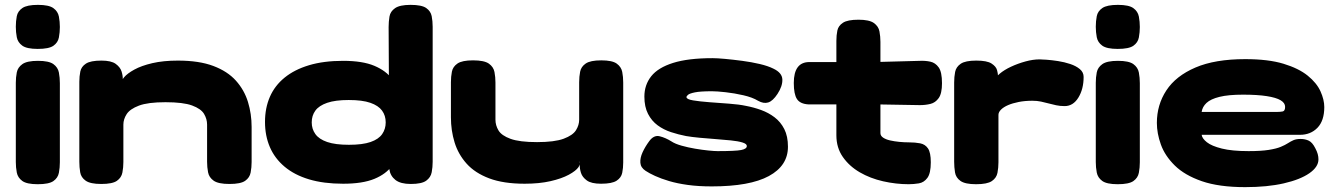

<svg xmlns="http://www.w3.org/2000/svg" viewBox="-20 -748 5487 789"><path d="M135 9Q90 9 71.5 -4.5Q53 -18 49 -39Q45 -60 45 -82V-408Q45 -430 49 -450.5Q53 -471 72 -484.5Q91 -498 136 -498Q181 -498 199.5 -484.5Q218 -471 222 -450Q226 -429 226 -406V-81Q226 -59 222 -38Q218 -17 199.5 -4Q181 9 135 9ZM135 -547Q90 -547 71.5 -560.5Q53 -574 49 -595Q45 -616 45 -638Q45 -661 49 -681.5Q53 -702 72 -715Q91 -728 136 -728Q181 -728 199.5 -714.5Q218 -701 222 -680Q226 -659 226 -637Q226 -615 222 -594Q218 -573 199.5 -560Q181 -547 135 -547Z M396 8Q351 8 332 -5.5Q313 -19 309.5 -40Q306 -61 306 -83V-412Q306 -434 310 -454Q314 -474 333 -486.5Q352 -499 397 -499Q437 -499 455.5 -485.5Q474 -472 479.5 -454.5Q485 -437 484.5 -423Q484 -409 486 -409L480 -405Q477 -415 490 -430.5Q503 -446 532 -462Q561 -478 606 -488.5Q651 -499 711 -499Q798 -499 856.5 -477Q915 -455 949.5 -416.5Q984 -378 999 -329Q1014 -280 1014 -226V-82Q1014 -60 1010 -39Q1006 -18 987.5 -5Q969 8 923 8Q877 8 858 -5.5Q839 -19 835 -40Q831 -61 831 -83V-236Q831 -259 818.5 -280Q806 -301 769.5 -314.5Q733 -328 660 -328Q588 -328 551 -314Q514 -300 500.5 -279Q487 -258 487 -236V-82Q487 -60 483 -39Q479 -18 460.5 -5Q442 8 396 8Z M1390 7Q1310 7 1250 -11Q1190 -29 1149.5 -63Q1109 -97 1089 -143.5Q1069 -190 1069 -247Q1069 -304 1089 -350Q1109 -396 1149.5 -429Q1190 -462 1250 -480Q1310 -498 1390 -498Q1470 -498 1518.5 -477.5Q1567 -457 1592 -422.5Q1617 -388 1625.5 -344.5Q1634 -301 1634 -254Q1634 -199 1625.5 -151Q1617 -103 1592 -68Q1567 -33 1518.5 -13Q1470 7 1390 7ZM1414 -153Q1470 -153 1503 -164.5Q1536 -176 1550.5 -197Q1565 -218 1565 -245Q1565 -273 1550 -293.5Q1535 -314 1502 -325.5Q1469 -337 1413 -337Q1358 -337 1324.5 -325.5Q1291 -314 1276 -293.5Q1261 -273 1261 -245Q1261 -218 1276 -197Q1291 -176 1324.5 -164.5Q1358 -153 1414 -153ZM1668 8Q1626 8 1605 -8.5Q1584 -25 1580 -52L1577 -637Q1577 -659 1580.5 -680Q1584 -701 1603.5 -714.5Q1623 -728 1667 -728Q1713 -728 1731.5 -715Q1750 -702 1754 -681.5Q1758 -661 1758 -638V-83Q1758 -61 1754 -40Q1750 -19 1731.5 -5.5Q1713 8 1668 8Z M2136 7Q2049 7 1990.5 -15Q1932 -37 1897.5 -75.5Q1863 -114 1848 -163Q1833 -212 1833 -266V-410Q1833 -433 1837 -453.5Q1841 -474 1860 -487Q1879 -500 1924 -500Q1970 -500 1989 -486.5Q2008 -473 2012 -452Q2016 -431 2016 -409V-256Q2016 -233 2028.5 -212Q2041 -191 2078 -177.5Q2115 -164 2187 -164Q2259 -164 2296.5 -178Q2334 -192 2347 -213Q2360 -234 2360 -256V-410Q2360 -433 2364 -453.5Q2368 -474 2387 -487Q2406 -500 2451 -500Q2496 -500 2514.5 -486.5Q2533 -473 2537 -452.5Q2541 -432 2541 -409V-80Q2541 -58 2537 -38Q2533 -18 2514 -5.5Q2495 7 2450 7Q2410 7 2391.5 -6.5Q2373 -20 2367.5 -37.5Q2362 -55 2362.5 -69Q2363 -83 2361 -83L2357 -87Q2368 -77 2357.5 -61.5Q2347 -46 2317.5 -30Q2288 -14 2242 -3.5Q2196 7 2136 7Z M2905 18Q2850 18 2806.5 12Q2763 6 2729.5 -4Q2696 -14 2672 -25Q2648 -36 2633 -46Q2613 -59 2611.5 -79Q2610 -99 2620.5 -122Q2631 -145 2648 -168Q2667 -194 2691 -188Q2715 -182 2739 -167Q2754 -157 2780.5 -149.5Q2807 -142 2836.5 -137Q2866 -132 2891 -129.5Q2916 -127 2929 -127Q3002 -127 3025.5 -131.5Q3049 -136 3049 -148Q3049 -157 3031 -162.5Q3013 -168 2983.5 -171Q2954 -174 2920 -176.5Q2886 -179 2854 -182Q2822 -185 2799 -189Q2768 -195 2737.5 -205Q2707 -215 2682.5 -233Q2658 -251 2643 -280Q2628 -309 2628 -351Q2628 -399 2656 -434.5Q2684 -470 2746 -489.5Q2808 -509 2908 -509Q2927 -509 2959.5 -506Q2992 -503 3030 -498Q3068 -493 3102 -485Q3136 -477 3158 -466Q3194 -449 3195 -421.5Q3196 -394 3175 -362Q3156 -333 3137 -327Q3118 -321 3095 -334Q3072 -348 3035 -356.5Q2998 -365 2962 -369Q2926 -373 2906 -373Q2858 -373 2836 -368.5Q2814 -364 2807.5 -358.5Q2801 -353 2801 -349Q2801 -340 2828 -335.5Q2855 -331 2895 -328Q2935 -325 2976 -322Q3017 -319 3045 -313Q3077 -307 3107.5 -296Q3138 -285 3163 -266Q3188 -247 3203 -217.5Q3218 -188 3218 -145Q3218 -67 3139.5 -24.5Q3061 18 2905 18Z M3714 9Q3662 9 3609 -3Q3556 -15 3513 -40Q3470 -65 3443.5 -103Q3417 -141 3417 -192V-580Q3417 -603 3421 -622.5Q3425 -642 3444 -654.5Q3463 -667 3508 -667Q3552 -667 3571 -653.5Q3590 -640 3594 -619Q3598 -598 3598 -576V-201Q3598 -190 3609 -182.5Q3620 -175 3637.5 -171Q3655 -167 3675.5 -165Q3696 -163 3715 -163Q3741 -163 3761.5 -159Q3782 -155 3793.5 -138Q3805 -121 3805 -81Q3805 -36 3791 -17Q3777 2 3756 5.5Q3735 9 3714 9ZM3306 -493H3573L3761 -498Q3783 -499 3803.5 -494.5Q3824 -490 3837.5 -471Q3851 -452 3851 -406Q3851 -364 3837.5 -345Q3824 -326 3803.5 -321Q3783 -316 3760 -316L3583 -319H3302Q3268 -321 3255 -341Q3242 -361 3242 -407Q3242 -450 3258 -471.5Q3274 -493 3306 -493Z M3991 9Q3946 9 3927 -4.5Q3908 -18 3904.5 -39.5Q3901 -61 3901 -83V-409Q3901 -432 3905 -452.5Q3909 -473 3928 -486Q3947 -499 3992 -499Q4036 -499 4054.5 -487Q4073 -475 4077 -460.5Q4081 -446 4081 -438L4065 -414Q4069 -429 4088 -445Q4107 -461 4135 -474Q4163 -487 4194 -495.5Q4225 -504 4252 -504Q4261 -504 4281.5 -502.5Q4302 -501 4328 -497Q4354 -493 4378 -485Q4402 -477 4417.5 -464Q4433 -451 4433 -432Q4433 -382 4411.5 -347Q4390 -312 4355 -312Q4336 -312 4320 -315.5Q4304 -319 4289 -323Q4274 -327 4258 -330.5Q4242 -334 4222 -334Q4192 -334 4166.5 -329Q4141 -324 4122.5 -316Q4104 -308 4093.5 -297.5Q4083 -287 4083 -276V-81Q4083 -59 4079 -38Q4075 -17 4056 -4Q4037 9 3991 9Z M4573 9Q4528 9 4509.5 -4.5Q4491 -18 4487 -39Q4483 -60 4483 -82V-408Q4483 -430 4487 -450.5Q4491 -471 4510 -484.5Q4529 -498 4574 -498Q4619 -498 4637.5 -484.5Q4656 -471 4660 -450Q4664 -429 4664 -406V-81Q4664 -59 4660 -38Q4656 -17 4637.5 -4Q4619 9 4573 9ZM4573 -547Q4528 -547 4509.5 -560.5Q4491 -574 4487 -595Q4483 -616 4483 -638Q4483 -661 4487 -681.5Q4491 -702 4510 -715Q4529 -728 4574 -728Q4619 -728 4637.5 -714.5Q4656 -701 4660 -680Q4664 -659 4664 -637Q4664 -615 4660 -594Q4656 -573 4637.5 -560Q4619 -547 4573 -547Z M5097 21Q4989 21 4918.5 -3.5Q4848 -28 4807.5 -68Q4767 -108 4750.5 -154Q4734 -200 4734 -243Q4734 -317 4773 -376.5Q4812 -436 4892.5 -470.5Q4973 -505 5097 -505Q5192 -505 5254.5 -486Q5317 -467 5354 -437Q5391 -407 5406.5 -372.5Q5422 -338 5422 -308Q5422 -252 5394 -223Q5366 -194 5322 -194H4918Q4920 -179 4939.5 -163.5Q4959 -148 5001 -137.5Q5043 -127 5111 -127Q5162 -127 5193.5 -132Q5225 -137 5243 -144.5Q5261 -152 5272.5 -159.5Q5284 -167 5295.5 -172Q5307 -177 5325 -177Q5343 -177 5358 -170Q5373 -163 5385 -139Q5392 -126 5395 -115Q5398 -104 5398 -93Q5398 -62 5360.5 -36Q5323 -10 5255.5 5.5Q5188 21 5097 21ZM4918 -288H5227Q5241 -288 5251 -290Q5261 -292 5261 -309Q5261 -325 5242.5 -336Q5224 -347 5185.5 -353Q5147 -359 5088 -359Q5028 -359 4991.5 -350Q4955 -341 4938 -325Q4921 -309 4918 -288Z"/></svg>

Font: Fredoka Expanded
Style: Bold
Weight: 700
Width: 7
Designer: Ben Nathan
Foundry: Milena B. Brandão, Ben Nathan
Version: Version 2.001